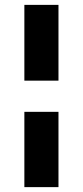

<svg xmlns="http://www.w3.org/2000/svg" viewBox="-20 -688 340 788"><path d="M220 -357H80V-668H220ZM220 80H80V-229H220Z"/></svg>

Font: Madhuban SemiBold
Style: Regular
Weight: 600
Designer: jaikishan Patel
Foundry: MagicType
Version: Version 1.000